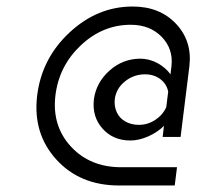

<svg xmlns="http://www.w3.org/2000/svg" viewBox="-20 -569 646 589"><path d="M534 -149H479L483 -183Q463 -163 434.5 -150.5Q406 -138 380 -138Q327 -138 294.5 -174.5Q262 -211 268 -264Q275 -316 316 -352.5Q357 -389 411 -389Q424 -389 437.5 -385.5Q451 -382 463 -375.5Q475 -369 485.5 -360Q496 -351 503 -341L506 -366Q512 -419 476 -456Q440 -493 381 -493Q295 -493 228 -430Q161 -367 150 -276Q139 -183 197.5 -119.5Q256 -56 352 -56H523L516 0H345Q225 0 152.5 -80Q80 -160 94 -276Q108 -390 193.5 -469.5Q279 -549 387 -549Q470 -549 520 -496Q570 -443 561 -366ZM406 -186Q433 -186 456 -201Q479 -216 490 -240L496 -288Q491 -312 471.5 -326.5Q452 -341 425 -341Q390 -341 363 -319Q336 -297 332 -264Q330 -242 338.5 -224Q347 -206 365 -196Q383 -186 406 -186Z"/></svg>

Font: Orkney
Style: Italic
Weight: 400
Italic angle: -7°
Designer: Samuel Oakes and Alfredo Marco Pradil
Foundry: Alfredo Marco Pradil
Version: 1.0; ttfautohint (v1.5)